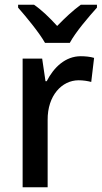

<svg xmlns="http://www.w3.org/2000/svg" viewBox="-20 -786 428 806"><path d="M169 -606H273C297 -651 352 -715 387 -754V-766H319C285 -741 255 -713 220 -677C188 -712 155 -744 123 -766H56V-754C91 -714 144 -650 169 -606ZM319 -550C255 -550 206 -504 176 -445H171L157 -540H75V0H180V-282C179 -385 240 -449 310 -449C329 -449 348 -446 363 -442L375 -543C359 -548 337 -550 319 -550Z"/></svg>

Font: Noto Sans Bengali SemiCondensed Medium
Style: Regular
Weight: 500
Width: 4
Designer: Joana Ranito - Universal Thirst; Jelle Bosma - Monotype Design Team
Foundry: Universal Thirst ehf.
Version: Version 3.000